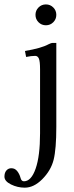

<svg xmlns="http://www.w3.org/2000/svg" viewBox="-59 -639 338 882"><path d="M117.9 -536.9Q104 -550.8 104 -570.8Q104 -590.8 117.9 -604.7Q131.8 -618.7 151.9 -618.7Q171.9 -618.7 185.8 -604.7Q199.7 -590.8 199.7 -570.8Q199.7 -550.8 185.8 -536.9Q171.9 -522.9 151.9 -522.9Q131.8 -522.9 117.9 -536.9ZM50.8 193.8Q84.5 193.8 104.7 135.7Q125 77.6 125 -26.4V-320.8Q125 -357.4 119.6 -369.9Q114.3 -382.3 102.5 -382.3Q85 -382.3 61 -377.4L55.7 -404.8Q130.9 -417.5 163.6 -435.5Q175.3 -441.9 184.6 -441.9H199.7V-56.6Q199.7 45.9 187.3 95.2Q174.8 144.5 134.8 184.6Q96.2 223.1 54.7 223.1Q21.5 223.1 -8.5 208.3Q-38.6 193.4 -38.6 172.4Q-38.6 154.3 -29.5 144Q-20.5 133.8 -6.8 133.8Q9.3 133.8 19.8 146.7Q30.3 159.7 35.2 177.7Q39.1 193.8 50.8 193.8Z"/></svg>

Font: Libertinage
Style: b
Weight: 400
Designer: OSP
Foundry: OSP
Version: Version 1.0; 2008; OFL relea